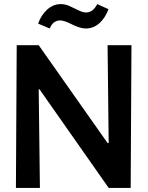

<svg xmlns="http://www.w3.org/2000/svg" viewBox="-20 -922 724 942"><path d="M58.1 0 62 -700.2H169.9L507.8 -220.2H513.2L507.8 -700.2H625L621.1 0H513.2L173.8 -483.9H169.9L175.8 0ZM278.8 -901.9Q300.3 -901.9 322.8 -891.6Q345.2 -881.3 365.7 -871.1Q386.2 -860.8 402.8 -860.8Q436 -860.8 457 -901.9L512.2 -877Q496.6 -834 467.5 -808.1Q438.5 -782.2 400.9 -782.2Q373.5 -782.2 334 -802Q294.4 -821.8 275.9 -821.8Q239.7 -821.8 224.1 -782.2L167 -806.2Q182.6 -849.6 212.2 -875.7Q241.7 -901.9 278.8 -901.9Z"/></svg>

Font: LT Hoop SemBd
Style: Regular
Weight: 600
Designer: Daniel Lyons
Foundry: LyonsType
Version: Version 1.000